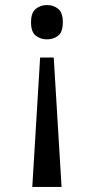

<svg xmlns="http://www.w3.org/2000/svg" viewBox="-20 -561 372 761"><path d="M193 -333 224 180H108L139 -333ZM166 -541Q192 -541 210.5 -526Q229 -511 229 -473Q229 -434 210.5 -419.5Q192 -405 166 -405Q141 -405 122 -419.5Q103 -434 103 -473Q103 -511 122 -526Q141 -541 166 -541Z"/></svg>

Font: Noto Serif Malayalam
Style: Regular
Weight: 400
Designer: Indian type Foundry, Jelle Bosma, Monotype Design Team
Foundry: Monotype Imaging Inc.
Version: Version 2.103